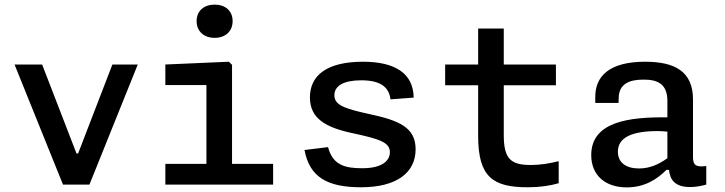

<svg xmlns="http://www.w3.org/2000/svg" viewBox="-20 -800 3140 832"><path d="M43 -520.5 253 0H367.5L577 -520.5H467L318.5 -135H311.5L162.5 -520.5Z M696.5 0H1163.5V-90H985.5V-519L972 -532.5L696.5 -520.5V-431.5H874.5V-90H696.5ZM910 -636C956.5 -636 988 -664 988 -708.5C988 -753 956.5 -780 910 -780C864 -780 832 -753 832 -708.5C832 -664 864 -636 910 -636Z M1553 -532.5C1396 -532.5 1323 -473 1323 -378C1323 -286 1391.5 -247.5 1509.5 -222.5C1625.5 -197.5 1669.5 -183 1669.5 -140.5C1669.5 -103.5 1636 -71 1550 -71C1478 -71 1422.5 -82.5 1401.5 -162.5L1299.5 -150C1321.5 -31 1400.5 11.5 1544.5 11.5C1700.5 11.5 1781 -53 1781 -153C1781 -248 1709.5 -278 1581.5 -305.5C1471.5 -329.5 1429 -345 1429 -387C1429 -430.5 1473 -452 1545.5 -452C1626 -452 1666 -424.5 1672 -369.5L1772.5 -377C1771.5 -481.5 1692.5 -532.5 1553 -532.5Z M2269 11.5C2317 11.5 2363 5 2401 -6V-101.5C2362 -92 2321.5 -85 2281 -85C2194.5 -85 2163 -110 2163 -214.5V-430.5H2389V-520.5H2163V-676.5H2052V-520.5H1909V-430.5H2052V-211.5C2052 -33 2115 12 2269 11.5Z M2775.5 -532.5C2620 -532.5 2559.5 -469.5 2559.5 -380.5V-354H2660.5L2661 -375C2661.5 -435.5 2706 -455 2767 -455C2829 -455.5 2872 -437 2872 -362.5V-291.5C2709 -293.5 2542 -274 2542 -128C2542 -40.5 2602.5 12 2696 12C2775 12 2828.5 -24.5 2868 -64H2879C2883 -22 2904 10.5 2970 10.5C2991.5 10.5 3015 7 3040.5 0V-80.5C2995.5 -75 2983 -84 2983 -119.5V-368.5C2983 -490 2905 -532.5 2775.5 -532.5ZM2657.5 -142.5C2657.5 -206 2721.5 -232 2830 -232C2844 -232 2858 -231 2872 -229.5V-114.5C2835.5 -88 2796 -70 2749 -70C2692 -70 2657.5 -96 2657.5 -142.5Z"/></svg>

Font: Monaspace Neon Medium
Style: Regular
Weight: 500
Designer: Riley Cran & the Lettermatic Team
Foundry: Lettermatic
Version: Version 1.200 (Monaspace Neon)